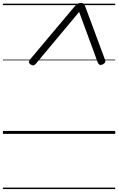

<svg xmlns="http://www.w3.org/2000/svg" viewBox="-20 -910 803 1305"><path d="M186 -508 481 -859Q495 -875 505 -882.5Q515 -890 529 -890Q543 -890 549.5 -882.5Q556 -875 562 -859L693 -506Q698 -495 694.5 -487Q691 -479 678 -472Q664 -466 656.5 -470Q649 -474 644 -486L518 -829L225 -478Q216 -467 207 -466Q198 -465 186 -473Q176 -481 176.5 -489Q177 -497 186 -508ZM0 365H763V375H0ZM0 -20H763V0H0ZM0 -505H763V-500H0ZM0 -885H763V-875H0Z"/></svg>

Font: Playwrite AT Guides
Style: Italic
Weight: 400
Italic angle: -13.0072°
Designer: Veronika Burian, José Scaglione
Foundry: TypeTogether
Version: Version 1.002